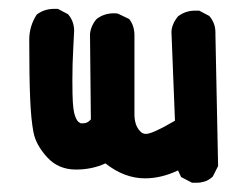

<svg xmlns="http://www.w3.org/2000/svg" viewBox="-20 -384 540 426"><path d="M375 -5.9Q337.9 11.7 301.8 11.7Q255.9 11.7 213.9 -21.5Q184.6 -7.8 148.4 -7.8Q109.4 -7.8 84.5 -35.2Q59.6 -62.5 54.2 -90.8Q48.8 -119.1 46.9 -165.5Q44.9 -211.9 44.9 -295.9Q44.9 -326.2 61.5 -351.6Q78.1 -364.3 99.6 -364.3Q102.5 -364.3 108.4 -364.3L130.9 -352.5Q144.5 -336.9 144.5 -315.4Q144.5 -312.5 142.6 -277.8Q140.6 -243.2 140.6 -207.5Q140.6 -171.9 141.6 -157.2Q142.6 -142.6 144.5 -133.8Q148.4 -118.2 154.3 -113.3L159.2 -110.4Q161.1 -110.4 164.1 -110.4Q172.9 -110.4 178.7 -116.2L181.6 -119.1L179.7 -308.6Q181.6 -327.1 194.3 -341.8Q210.9 -354.5 232.4 -354.5Q240.2 -354.5 242.2 -353.5L264.6 -342.8L266.6 -341.8Q278.3 -327.1 278.3 -305.7Q278.3 -302.7 278.3 -299.8V-130.9Q278.3 -105.5 291 -92.8Q295.9 -86.9 303.7 -86.9Q318.4 -86.9 368.2 -116.2L360.4 -313.5Q361.3 -331.1 375 -347.7Q391.6 -360.4 413.1 -360.4Q416 -360.4 421.9 -360.4L444.3 -348.6Q458 -333 458 -311.5Q458 -308.6 458 -305.7L463.9 -15.6L452.1 7.8Q442.4 16.6 433.1 19Q423.8 21.5 418 21.5Q412.1 21.5 406.2 21.5L381.8 8.8Z"/></svg>

Font: JasonHandwriting2
Style: SemiBold
Weight: 600
Version: Version 1.04.7